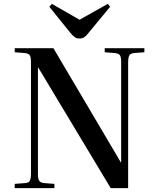

<svg xmlns="http://www.w3.org/2000/svg" viewBox="-20 -972 818 992"><path d="M56 0V-22L109 -26Q129 -27 134.5 -38.5Q140 -50 140 -77V-651Q140 -676 134 -686Q128 -696 107 -698L56 -702V-723H256L605 -132L606 -134V-650Q606 -676 600 -686Q594 -696 573 -698L521 -702V-723H726V-702L673 -698Q654 -696 648 -685.5Q642 -675 642 -646V0H552L177 -624L176 -622V-73Q176 -48 182.5 -38Q189 -28 209 -26L261 -22V0ZM391 -773Q377 -773 367 -779.5Q357 -786 343 -803L235 -937L248 -952L391 -870L537 -952L549 -937L434 -798Q425 -786 415 -779.5Q405 -773 391 -773Z"/></svg>

Font: Literata 60pt Medium
Style: Regular
Weight: 500
Designer: Latin by Veronika Burian and Jose Scaglione. Greek by Irene Vlachou. Cyrillic by Vera Evstafieva.
Foundry: TypeTogether
Version: Version 3.103;gftools[0.9.29]